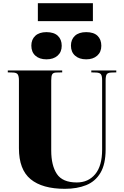

<svg xmlns="http://www.w3.org/2000/svg" viewBox="-20 -1173 780 1207"><path d="M388 14Q246 14 172.5 -46.5Q99 -107 99 -241V-668Q99 -693 92 -704.5Q85 -716 63 -717L29 -718V-730H371V-718L332 -717Q314 -716 308 -705.5Q302 -695 302 -667V-227Q302 -133 337.5 -79.5Q373 -26 463 -26Q535 -26 578.5 -78Q622 -130 622 -233V-668Q622 -696 614.5 -706Q607 -716 585 -717L554 -718V-730H711V-718L679 -717Q658 -716 651 -706Q644 -696 644 -667V-234Q644 -141 611.5 -86.5Q579 -32 521.5 -9Q464 14 388 14ZM522 -800Q478 -800 452 -823Q426 -846 426 -886Q426 -925 451 -948Q476 -971 522 -971Q569 -971 593 -948Q617 -925 617 -885Q617 -846 591 -823Q565 -800 522 -800ZM272 -800Q228 -800 202.5 -823Q177 -846 177 -886Q177 -925 202 -948Q227 -971 272 -971Q319 -971 343.5 -948Q368 -925 368 -885Q368 -846 342 -823Q316 -800 272 -800ZM218 -1040V-1153H564V-1040Z"/></svg>

Font: Literata 72pt ExtraBold
Style: Regular
Weight: 800
Designer: Latin by Veronika Burian and Jose Scaglione. Greek by Irene Vlachou. Cyrillic by Vera Evstafieva.
Foundry: TypeTogether
Version: Version 3.002